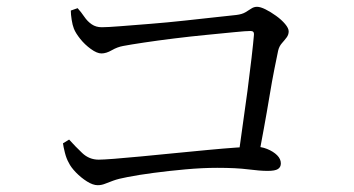

<svg xmlns="http://www.w3.org/2000/svg" viewBox="-20 -634 1040 564"><path d="M678 -159Q684 -205 692 -259.5Q700 -314 707 -367.5Q714 -421 719 -464.5Q724 -508 726 -532Q727 -543 716 -543Q703 -543 668 -539.5Q633 -536 586.5 -531.5Q540 -527 491.5 -521Q443 -515 403 -509Q363 -503 342 -499Q325 -496 308.5 -486.5Q292 -477 278 -477Q265 -477 247 -490Q229 -503 215.5 -520Q202 -537 197 -550Q193 -560 190.5 -576Q188 -592 188 -603L208 -610Q218 -599 227.5 -585Q237 -571 249.5 -562.5Q262 -554 279 -554Q295 -554 333.5 -557Q372 -560 422 -564Q472 -568 522.5 -573.5Q573 -579 614 -583.5Q655 -588 674 -590Q691 -592 701 -598Q711 -604 718.5 -609Q726 -614 735 -614Q745 -614 760 -606.5Q775 -599 791 -587.5Q807 -576 817.5 -563.5Q828 -551 828 -542Q828 -532 822 -524Q816 -516 808 -507Q800 -498 797 -485Q793 -466 786 -431Q779 -396 771.5 -350.5Q764 -305 755 -256Q746 -207 737 -159ZM267 -90Q253 -90 235.5 -101Q218 -112 203 -127.5Q188 -143 182 -156Q175 -168 170.5 -186Q166 -204 165 -213L183 -224Q201 -204 221.5 -184.5Q242 -165 270 -165Q282 -165 315 -167.5Q348 -170 394.5 -174.5Q441 -179 492 -184Q543 -189 590.5 -193.5Q638 -198 674 -200.5Q710 -203 724 -203Q746 -204 764.5 -196.5Q783 -189 794 -178Q805 -167 805 -154Q805 -143 796.5 -137.5Q788 -132 766 -132Q744 -132 709 -136.5Q674 -141 618 -141Q575 -141 525 -136.5Q475 -132 430 -126Q385 -120 355 -114Q328 -109 313 -103.5Q298 -98 288 -94Q278 -90 267 -90Z"/></svg>

Font: Noto Serif JP ExtraLight
Style: Regular
Weight: 400
Version: Version 2.003-H1;hotconv 1.1.1;makeotfexe 2.6.0